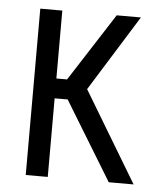

<svg xmlns="http://www.w3.org/2000/svg" viewBox="-43 -555 494 594"><g transform="rotate(5 203.5 -258.5)"><path d="M58.6 -516.6H127V-305.7H160.2L295.9 -516.6H371.1L224.6 -281.2L393.6 0H316.4L168 -243.2L168.9 -244.1H127V0H58.6Z"/></g></svg>

Font: Dinish Condensed
Style: Regular
Weight: 400
Width: 3
Designer: Bert Driehuis
Foundry: Playbeing
Version: Version 3.006; git-39231f3c-release